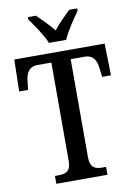

<svg xmlns="http://www.w3.org/2000/svg" viewBox="-100 -994 741 1057"><g transform="rotate(-10 270.5 -465.5)"><path d="M222 -771H318C337 -816 381 -880 408 -918V-931H363C334 -902 296 -866 270 -832C244 -866 206 -902 177 -931H132V-918C159 -880 204 -816 222 -771ZM127 0H413V-44H393C355 -44 324 -53 324 -114V-662H401C452 -662 468 -626 472 -582L478 -536H527L523 -714H18L14 -536H64L69 -582C73 -626 89 -662 139 -662H216V-111C216 -52 185 -44 146 -44H127Z"/></g></svg>

Font: Noto Serif Condensed Medium
Style: Regular
Weight: 500
Width: 3
Designer: Monotype Design Team
Foundry: Monotype Imaging Inc.
Version: Version 2.015